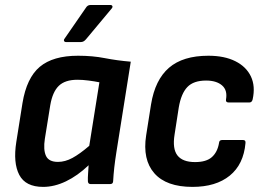

<svg xmlns="http://www.w3.org/2000/svg" viewBox="-20 -721 1034 752"><path d="M148.9 11Q80 11 55.4 -36.2Q30.9 -83.3 43.9 -165.3L68 -317Q84.3 -416.1 135.9 -459.4Q187.6 -502.7 285.6 -502.7Q342.8 -502.7 390.5 -493.3Q438.1 -484 492.2 -479.4L435.8 -124.6Q430.8 -92.9 427.6 -65Q424.5 -37.1 423.1 -11.1Q422.7 0 411 0H335.3Q324.9 0 324.2 -11.1Q323.8 -25.4 325 -41.6Q326.1 -57.9 327.1 -73.8Q283.9 -32.6 238.4 -10.8Q192.9 11 148.9 11ZM207 -86.9Q235 -86.9 263.5 -102.3Q292.1 -117.7 329.6 -149.9L369.3 -398.7Q349.3 -402.7 326.5 -405.6Q303.7 -408.6 283.1 -408.6Q234.9 -408.6 210.4 -384.9Q185.8 -361.2 176.9 -309.2L155.7 -177.5Q149.1 -134.5 160 -110.7Q170.9 -86.9 207 -86.9ZM238.4 -556.3Q233 -556.3 231 -560.5Q229 -564.7 233 -569.8L315.8 -689.7Q322.6 -701.4 334 -701.4H412.4Q418.5 -701.4 420.2 -697Q421.8 -692.7 417.1 -687.3L317 -567.4Q307.9 -556.3 297 -556.3Z M733.9 11Q631.3 11 584.5 -42.4Q537.7 -95.7 552.4 -190.7L571.6 -312.2Q587.3 -408.5 641.9 -455.6Q696.5 -502.7 796.1 -502.7Q859 -502.7 901.7 -481.3Q944.5 -459.9 962.7 -421.6Q980.9 -383.3 969.5 -331.5Q966.5 -319.7 957.1 -319.7H875.3Q863.2 -319.7 865.2 -331.5Q871.5 -367.8 849.6 -386.6Q827.6 -405.5 787.1 -405.5Q738.1 -405.5 713.8 -380.1Q689.5 -354.8 680.2 -300.3L663.7 -193.7Q654.8 -138.3 675 -112.2Q695.3 -86.2 744 -86.2Q788.1 -86.2 810 -105.8Q831.9 -125.5 837.8 -160.8Q838.6 -172.6 849.6 -172.6H932Q942.9 -172.6 941.5 -160.8Q934.2 -77.2 879.9 -33.1Q825.6 11 733.9 11Z"/></svg>

Font: Sofia Sans Semi Condensed
Style: Italic
Weight: 400
Italic angle: -9°
Designer: Botio Nikoltchev, Ani Petrova
Foundry: lettersoup
Version: Version 4.101